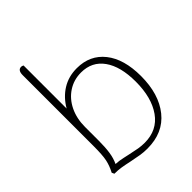

<svg xmlns="http://www.w3.org/2000/svg" viewBox="-208 -831 952 952"><g transform="rotate(-45 268.0 -355.0)"><path d="M496 -267Q496 -141 435.5 -65.5Q375 10 264 10Q239 10 217 6.5Q195 3 161 -4Q129 -11 107 -14.5Q85 -18 60 -18L54 -31Q71 -63 77.5 -94Q84 -125 84 -188V-685Q84 -720 108 -720Q114 -720 121 -716V-414Q150 -464 195 -492Q240 -520 298 -520Q390 -520 443 -453Q496 -386 496 -267ZM458 -266Q458 -372 416 -431Q374 -490 298 -490Q247 -490 206.5 -463.5Q166 -437 143.5 -390.5Q121 -344 121 -285V-188Q121 -143 116 -109Q111 -75 98 -48Q122 -47 148 -41Q174 -35 180 -34Q211 -27 232 -23.5Q253 -20 275 -20Q363 -20 410.5 -87Q458 -154 458 -266Z"/></g></svg>

Font: Thasadith
Style: Regular
Weight: 400
Designer: Cadson Demak Co.,Ltd.
Foundry: Cadson Demak Co.,Ltd.
Version: Version 1.000; ttfautohint (v1.6)